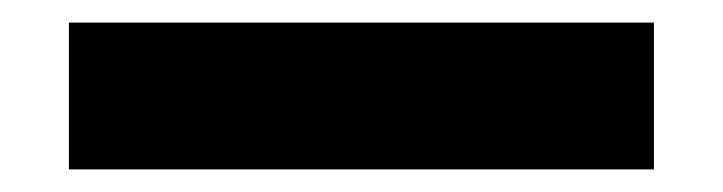

<svg xmlns="http://www.w3.org/2000/svg" viewBox="-20 30 640 170"><path d="M41 180V50H559V180Z"/></svg>

Font: Martian Mono Condensed SemiBold
Style: Regular
Weight: 600
Width: 3
Designer: Roman Shamin
Foundry: Evil Martians
Version: Version 1.000